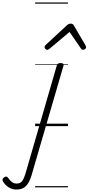

<svg xmlns="http://www.w3.org/2000/svg" viewBox="-287 -1030 723 1568"><path d="M-154 518Q-187 518 -216 500Q-245 482 -262 453Q-268 443 -266.5 434.5Q-265 426 -254 419Q-244 411 -236 412Q-228 413 -221 422Q-206 445 -189 457Q-172 469 -151 469Q-122 469 -107 450Q-92 431 -77 381L177 -496Q180 -506 187 -510.5Q194 -515 208 -515Q222 -515 228.5 -510Q235 -505 232 -495L-24 383Q-38 435 -56 464.5Q-74 494 -97.5 506Q-121 518 -154 518ZM99 -623Q91 -623 84 -630Q77 -637 77 -645Q77 -650 79 -654Q81 -658 85 -662L261 -825Q269 -832 276 -834.5Q283 -837 291 -837Q298 -837 304.5 -834Q311 -831 315 -824L411 -660Q413 -655 414.5 -651.5Q416 -648 416 -644Q416 -635 407.5 -629Q399 -623 391 -623Q385 -623 381 -626Q377 -629 374 -634L281 -769L120 -634Q114 -629 109 -626Q104 -623 99 -623ZM0 490H268V500H0ZM0 -20H268V0H0ZM0 -505H268V-500H0ZM0 -1010H268V-1000H0Z"/></svg>

Font: Playwrite TZ Guides
Style: Regular
Weight: 400
Designer: Veronika Burian, José Scaglione
Foundry: TypeTogether
Version: Version 1.003